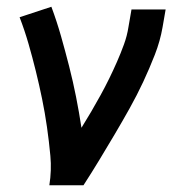

<svg xmlns="http://www.w3.org/2000/svg" viewBox="-20 -548 540 568"><path d="M126 0Q133 -44 129 -87Q125 -130 119 -172Q113 -214 104.5 -255.5Q96 -297 86 -337.5Q76 -378 64.5 -418Q53 -458 38 -497L132 -528Q148 -485 160.5 -441Q173 -397 184.5 -352Q196 -307 205 -261.5Q214 -216 221 -170Q236 -194 250 -218Q264 -242 277.5 -266.5Q291 -291 303 -315.5Q315 -340 326 -365Q337 -390 346.5 -416Q356 -442 360 -468L369 -520H470L461 -468Q454 -427 438 -386Q422 -345 403.5 -305.5Q385 -266 363.5 -227.5Q342 -189 319.5 -151Q297 -113 274 -75Q251 -37 227 0Z"/></svg>

Font: Iosevka Term Curly SmBd Obl
Style: Regular
Weight: 600
Italic angle: -9°
Designer: Belleve Invis
Foundry: Belleve Invis
Version: Version 32.3.0